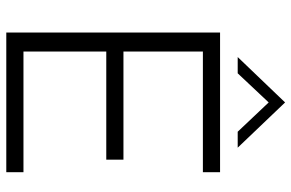

<svg xmlns="http://www.w3.org/2000/svg" viewBox="-182 -768 949 626"><g transform="rotate(90 293.0 -454.5)"><path d="M85.5 -697H541V-641H147.5V-382H500V-326H147.5V-56H541V0H85.5ZM313.5 -909 461 -754.5H409L313.5 -855.5L218.5 -754.5H165.5Z"/></g></svg>

Font: HK Grotesk Light
Style: Regular
Weight: 300
Designer: Alfredo Marco Pradil
Foundry: Hanken Design Co.
Version: Version 3.001